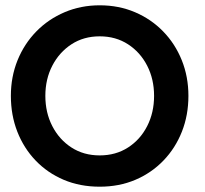

<svg xmlns="http://www.w3.org/2000/svg" viewBox="-20 -692 774 724"><path d="M151 -330.5Q151 -267.5 177.2 -216.5Q203.5 -165.5 249.5 -135.8Q295.5 -106 356 -106Q416.5 -106 462.8 -135.8Q509 -165.5 535 -216.5Q561 -267.5 561 -330.5Q561 -393.5 535 -444.2Q509 -495 462.8 -525Q416.5 -555 356 -555Q295.5 -555 249.5 -525Q203.5 -495 177.2 -444.2Q151 -393.5 151 -330.5ZM21 -330.5Q21 -402.5 46.2 -464.8Q71.5 -527 117 -573.5Q162.5 -620 223.8 -646Q285 -672 356 -672Q428 -672 489 -646Q550 -620 595.2 -573.5Q640.5 -527 665.5 -464.8Q690.5 -402.5 690.5 -330.5Q690.5 -258 666 -195.8Q641.5 -133.5 596.5 -86.8Q551.5 -40 490.5 -14Q429.5 12 356 12Q281.5 12 220.2 -14Q159 -40 114.2 -86.8Q69.5 -133.5 45.2 -195.8Q21 -258 21 -330.5Z"/></svg>

Font: League Spartan Thin SemiBold
Style: Regular
Weight: 600
Version: Version 2.002